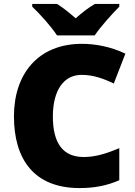

<svg xmlns="http://www.w3.org/2000/svg" viewBox="-20 -947 689 977"><path d="M270 -767H462C493 -813 553 -879 587 -913V-927H463C428 -907 400 -884 365 -854C330 -884 305 -905 270 -927H144V-913C182 -877 240 -813 270 -767ZM395 -566C455 -566 507 -547 559 -522L618 -674C545 -709 466 -724 397 -724C174 -724 51 -571 51 -355C51 -138 152 10 385 10C459 10 524 -2 587 -30V-193C527 -168 469 -148 406 -148C300 -148 249 -219 249 -354C249 -487 304 -566 395 -566Z"/></svg>

Font: Noto Sans Bengali Black
Style: Regular
Weight: 900
Designer: Jelle Bosma - Monotype Design Team
Foundry: Monotype Imaging Inc.
Version: Version 2.003